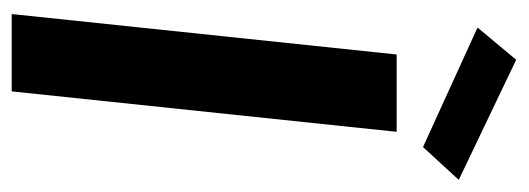

<svg xmlns="http://www.w3.org/2000/svg" viewBox="-300 -580 881 320"><g transform="rotate(90 140.0 -420.5)"><path d="M71.3 -641.6H200.2L132.8 0H3.9ZM225.6 -685.5 26.4 -776.4 80.1 -840.8 280.3 -745.1Z"/></g></svg>

Font: Puritan
Style: BoldItalic
Weight: 700
Version: 2.1